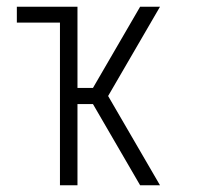

<svg xmlns="http://www.w3.org/2000/svg" viewBox="-20 -550 590 570"><path d="M158 0V-483H30V-530H210V-289H256L396 -530H455L301 -265L455 0H396L256 -241H210V0Z"/></svg>

Font: Lode Dark
Style: Regular
Weight: 400
Monospace: yes
Designer: Belleve Invis
Foundry: Belleve Invis
Version: Version 29.2.0; ttfautohint (v1.8.3)